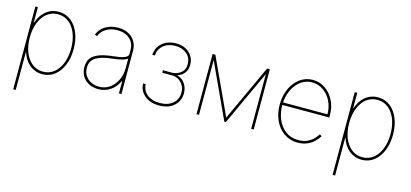

<svg xmlns="http://www.w3.org/2000/svg" viewBox="-64 -1015 3600 1681"><g transform="rotate(15 1736.5 -174.5)"><path d="M93.8 0ZM116.5 204.5H93.8V-545.5H116.5V-406.2H119.3Q130 -438.6 147.2 -465.7Q164.4 -492.9 187.9 -512.6Q211.3 -532.3 240.4 -543.1Q269.5 -554 304 -554Q337.7 -554 366.1 -543.9Q394.5 -533.7 417.6 -515.4Q440.7 -497.2 458.5 -471.8Q476.2 -446.4 488.6 -415.8Q514.2 -351.9 514.2 -271.3Q514.2 -190.3 487.9 -126.4Q461.6 -62.9 414.8 -25.9Q367.9 11.4 304 11.4Q270.2 11.4 240.9 0.5Q211.6 -10.3 188.2 -29.7Q164.8 -49 147.2 -76.2Q129.6 -103.3 119.3 -136.4H116.5ZM304 -11.4Q334.2 -11.4 359.6 -20.8Q384.9 -30.2 405.7 -47.1Q426.5 -63.9 442.3 -87.4Q458.1 -110.8 468.8 -138.8Q491.5 -197.1 491.5 -271.3Q491.5 -324.9 479 -372.3Q466.6 -419.7 442.6 -455.1Q418.7 -490.4 383.7 -510.8Q348.7 -531.2 304 -531.2Q273.4 -531.2 248 -521.8Q222.7 -512.4 202.1 -495.6Q181.5 -478.7 165.8 -455.3Q150.2 -431.8 139.2 -404.1Q116.5 -345.5 116.5 -271.3Q116.5 -198.5 138.8 -139.6Q161.9 -80.6 204.5 -45.8Q246.4 -11.4 304 -11.4Z M644.9 0ZM811.1 11.4Q778.8 11.4 748.8 1.4Q718.8 -8.5 695.7 -28.4Q672.6 -48.3 658.7 -78.1Q644.9 -108 644.9 -147.7Q645.6 -175.1 653.9 -199.6Q662.3 -224.1 684.8 -243.8Q707.4 -263.5 747.3 -277.9Q787.3 -292.3 850.9 -299.7Q878.6 -303.3 905 -306.8Q931.5 -310.4 952.2 -316.8Q973 -323.2 985.3 -333.1Q997.5 -343 997.2 -359.4V-392Q997.2 -455.3 955.3 -492.9Q913 -531.2 842.3 -531.2Q786.9 -531.2 744 -506.7Q700.3 -482.6 681.8 -434.7L660.5 -443.2Q681.1 -496.4 730.8 -525.2Q780.2 -554 842.3 -554Q925.1 -554 972.7 -507.5Q1019.9 -461.3 1019.9 -392V0H997.2V-110.8H994.3Q981.9 -84.2 964 -61.8Q946 -39.4 922.8 -23.3Q899.5 -7.1 871.4 2.1Q843.4 11.4 811.1 11.4ZM811.1 -11.4Q865.4 -11.4 906.6 -39.8Q948.2 -68.5 972.3 -117.2Q997.2 -166.5 997.2 -233V-315.3Q976.6 -300.4 941.4 -291.9Q906.2 -283.4 859.4 -278.4Q720.9 -263.1 685 -208.8Q667.6 -182.9 667.6 -147.7Q667.6 -85.9 708.8 -48.7Q750.4 -11.4 811.1 -11.4Z M1362.2 11.4Q1282 11.4 1231.9 -30.2Q1181.5 -71.7 1179 -139.2H1201.7Q1203.1 -111.9 1214.1 -88.6Q1225.1 -65.3 1245.6 -48.1Q1266 -30.9 1295.3 -21.1Q1324.6 -11.4 1362.2 -11.4Q1437.5 -11.4 1480.8 -49.4Q1524.1 -87.4 1524.1 -147Q1524.5 -176.1 1514.6 -199Q1504.6 -221.9 1489 -237.9Q1473.4 -253.9 1453.7 -262.8Q1433.9 -271.7 1414.8 -272.7H1316.8V-295.5H1411.9Q1458.1 -304 1485.1 -329.5Q1512.8 -355.1 1512.8 -402Q1512.8 -460.2 1472.3 -495Q1431.5 -529.8 1367.9 -529.8Q1301.1 -529.8 1259.9 -494.3Q1218.4 -459.2 1214.5 -402H1191.8Q1196.7 -471.6 1245.7 -511.7Q1295.1 -552.6 1367.9 -552.6Q1444.6 -552.6 1489.7 -509.6Q1535.5 -467 1535.5 -402Q1535.5 -357.2 1512.4 -327.8Q1490.1 -299 1453.8 -287.6V-282.7Q1492.2 -274.5 1519.2 -236.9Q1546.9 -198.9 1546.9 -147Q1546.9 -79.2 1497.2 -33.7Q1447.8 11.4 1362.2 11.4Z M2218.8 0H2196V-496.4L1966.6 0H1952.4L1723 -496.4V0H1700.3V-545.5H1725.1L1959.5 -38.4L2193.9 -545.5H2218.8Z M2382.1 0ZM2619.3 11.4Q2581.7 11.4 2549.9 1.2Q2518.1 -8.9 2492 -27.3Q2465.9 -45.8 2445.7 -71.2Q2425.4 -96.6 2411.6 -127.1Q2382.1 -191.4 2382.1 -271.3Q2382.1 -313.2 2390.3 -350.3Q2398.4 -387.4 2413 -418.5Q2427.6 -449.6 2447.8 -474.3Q2468 -498.9 2492.5 -516.7Q2543.7 -554 2608 -554Q2641.3 -554 2670.5 -544.4Q2699.6 -534.8 2724.1 -517.6Q2748.6 -500.4 2768.1 -476.6Q2787.6 -452.8 2801.8 -424.7Q2831 -366.5 2831 -295.5V-272.7H2404.8Q2404.8 -204.2 2429 -144.5Q2452.8 -85.9 2503.2 -47.2Q2550.8 -11.4 2619.3 -11.4Q2669.4 -11.4 2703.8 -29.1Q2721.2 -38 2734.9 -48.3Q2748.6 -58.6 2758.9 -70Q2779.5 -92.7 2789.8 -109.4L2808.2 -96.6Q2802.2 -86.6 2793.1 -74.8Q2784.1 -62.9 2772 -50.8Q2759.9 -38.7 2744.5 -27.3Q2729 -16 2710.2 -7.3Q2691.4 1.4 2668.7 6.6Q2646 11.7 2619.3 11.4ZM2808.2 -295.5Q2808.2 -362.2 2780.9 -415.8Q2753.6 -469.5 2708.1 -500Q2663 -531.2 2608 -531.2Q2566.8 -531.6 2531.2 -513.5Q2495.7 -495.4 2468.9 -463.6Q2442.1 -431.8 2425.6 -388.7Q2409.1 -345.5 2405.5 -295.5Z M2988.6 0ZM3011.4 204.5H2988.6V-545.5H3011.4V-406.2H3014.2Q3024.9 -438.6 3042.1 -465.7Q3059.3 -492.9 3082.7 -512.6Q3106.2 -532.3 3135.3 -543.1Q3164.4 -554 3198.9 -554Q3232.6 -554 3261 -543.9Q3289.4 -533.7 3312.5 -515.4Q3335.6 -497.2 3353.3 -471.8Q3371.1 -446.4 3383.5 -415.8Q3409.1 -351.9 3409.1 -271.3Q3409.1 -190.3 3382.8 -126.4Q3356.5 -62.9 3309.7 -25.9Q3262.8 11.4 3198.9 11.4Q3165.1 11.4 3135.8 0.5Q3106.5 -10.3 3083.1 -29.7Q3059.7 -49 3042.1 -76.2Q3024.5 -103.3 3014.2 -136.4H3011.4ZM3198.9 -11.4Q3229 -11.4 3254.4 -20.8Q3279.8 -30.2 3300.6 -47.1Q3321.4 -63.9 3337.2 -87.4Q3353 -110.8 3363.6 -138.8Q3386.4 -197.1 3386.4 -271.3Q3386.4 -324.9 3373.9 -372.3Q3361.5 -419.7 3337.5 -455.1Q3313.6 -490.4 3278.6 -510.8Q3243.6 -531.2 3198.9 -531.2Q3168.3 -531.2 3142.9 -521.8Q3117.5 -512.4 3096.9 -495.6Q3076.3 -478.7 3060.7 -455.3Q3045.1 -431.8 3034.1 -404.1Q3011.4 -345.5 3011.4 -271.3Q3011.4 -198.5 3033.7 -139.6Q3056.8 -80.6 3099.4 -45.8Q3141.3 -11.4 3198.9 -11.4Z"/></g></svg>

Font: Linik Sans Thin
Style: Regular
Weight: 100
Designer: Fonts by Rasmus Andersson / Changes by Cristiano Sobral with parts from Marc Monis
Foundry: rsms
Version: Version 3.020; ttfautohint (v1.6)